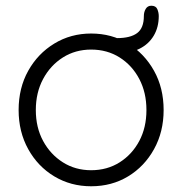

<svg xmlns="http://www.w3.org/2000/svg" viewBox="-20 -640 635 670"><path d="M551 -256Q551 -180 517.5 -119.5Q484 -59 427 -24.5Q370 10 298 10Q227 10 169.5 -24.5Q112 -59 78.5 -119.5Q45 -180 45 -256Q45 -333 78.5 -393Q112 -453 169.5 -488Q227 -523 298 -523Q370 -523 427 -488Q484 -453 517.5 -393Q551 -333 551 -256ZM491 -256Q491 -317 466 -364.5Q441 -412 397.5 -439.5Q354 -467 298 -467Q243 -467 199.5 -439.5Q156 -412 130.5 -364.5Q105 -317 105 -256Q105 -195 130.5 -148Q156 -101 199.5 -73.5Q243 -46 298 -46Q354 -46 397.5 -73.5Q441 -101 466 -148Q491 -195 491 -256ZM388 -454V-507Q435 -507 458.5 -524.5Q482 -542 482 -584Q482 -598 488.5 -609Q495 -620 508 -620Q524 -620 529 -608Q534 -596 534 -584Q534 -545 516.5 -515.5Q499 -486 467 -470Q435 -454 388 -454Z"/></svg>

Font: Quicksand Light
Style: Regular
Weight: 400
Version: Version 3.004